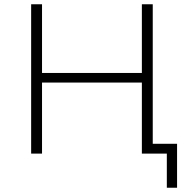

<svg xmlns="http://www.w3.org/2000/svg" viewBox="-20 -720 883 900"><path d="M696 -700V0H645V-333H177V0H126V-700H177V-378H645V-700ZM810 -46V160H762V0H646V-46Z"/></svg>

Font: Montserrat Atlas Light
Style: Regular
Weight: 300
Designer: Julieta Ulanovsky
Foundry: Julieta Ulanovsky
Version: Version 7.200